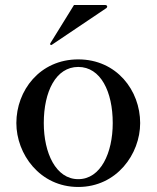

<svg xmlns="http://www.w3.org/2000/svg" viewBox="-20 -729 622 763"><path d="M186 -551C184 -550 184 -550 183 -550C181 -550 179 -553 179 -554C179 -555 179 -555 180 -557L274 -709H399C403 -709 406 -706 406 -703C406 -701 405 -699 403 -697ZM291 14C444 14 537 -117 537 -240C537 -369 444 -493 291 -493C138 -493 45 -369 45 -240C45 -117 138 14 291 14ZM291 -17C202 -17 154 -121 154 -240C154 -365 202 -463 291 -463C380 -463 428 -365 428 -240C428 -121 380 -17 291 -17Z"/></svg>

Font: Shippori Mincho OTF SemiBold
Style: Regular
Weight: 600
Designer: FONTDASU
Foundry: FONTDASU / Google Inc. / but / Adobe
Version: Version 3.300;hotconv 1.0.109;makeotfexe 2.5.65596